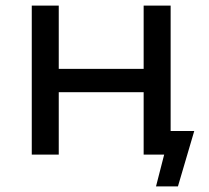

<svg xmlns="http://www.w3.org/2000/svg" viewBox="-20 -550 743 683"><path d="M613 113H535L564 0H491V-222H189V0H93V-530H189V-305H491V-530H587V-84H671Z"/></svg>

Font: Argentum Novus
Style: Regular
Weight: 400
Designer: Julieta Ulanovsky
Foundry: Julieta Ulanovsky
Version: Version 7.20;July 27, 2021;FontCreator 13.0.0.2683 64-bit